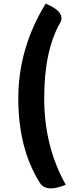

<svg xmlns="http://www.w3.org/2000/svg" viewBox="-20 -861 440 1060"><path d="M343 159Q232 205 198 145Q81 -42 81 -318Q81 -594 232 -841Q343 -795 313 -737Q224 -583 224 -318Q224 -53 343 159Z"/></svg>

Font: Swei Half Moon CJK SC
Style: Black
Weight: 900
Version: Version 2.071